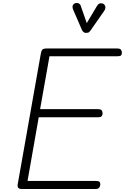

<svg xmlns="http://www.w3.org/2000/svg" viewBox="-20 -1249 826 1269"><path d="M123.5 0Q106.5 0 100.5 -8Q94.5 -16 97 -31L250 -895.5Q252.5 -912 259.5 -920.2Q266.5 -928.5 287 -928.5H754.5Q773.5 -928.5 779.5 -920.2Q785.5 -912 785.5 -900.5Q785.5 -888.5 779.8 -882.8Q774 -877 754.5 -877H307L245 -527.5H627Q646 -527.5 652 -520Q658 -512.5 658 -500Q658 -488.5 652 -481.2Q646 -474 627 -474H236L162 -53H611.5Q631 -53 637 -47.8Q643 -42.5 643 -31.5Q643 -19.5 636.5 -9.8Q630 0 611.5 0ZM545.5 -1031.5Q541 -1031.5 533.8 -1036.2Q526.5 -1041 522.5 -1049L465.5 -1180.5Q456 -1201 461.2 -1212.8Q466.5 -1224.5 476.5 -1227.5Q490 -1231.5 500.5 -1226.2Q511 -1221 514.5 -1208L553.5 -1096.5L619.5 -1207Q631 -1226.5 644.8 -1227.2Q658.5 -1228 667 -1221Q677 -1211.5 676.8 -1200Q676.5 -1188.5 669 -1177.5L578 -1047Q569.5 -1034.5 561.2 -1033Q553 -1031.5 545.5 -1031.5Z"/></svg>

Font: Edu VIC WA NT Hand Pre
Style: Regular
Weight: 400
Designer: Tina and Corey Anderson, Eben Sorkin, Mirko Velimirovic
Foundry: Google for Education
Version: Version 1.000